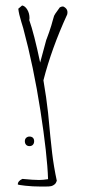

<svg xmlns="http://www.w3.org/2000/svg" viewBox="-20 -686 313 703"><path d="M226 -633Q169 -509 139 -392Q150 -328 156 -273Q165 -175 171 -125Q177 -75 188 -24Q185 -15 180 -11Q174 -6 167.5 -4.5Q161 -3 146 -3H128Q100 -3 72.5 -6Q45 -9 45 -11Q45 -23 62 -31Q102 -27 123 -27Q137 -27 156 -30Q153 -120 128 -281Q103 -442 65 -583L58 -606Q49 -635 47 -654L61 -666Q72 -664 80 -650.5Q88 -637 88 -620Q88 -614 87 -613Q105 -562 127 -457Q140 -507 150 -542V-541Q155 -554 160 -568.5Q165 -583 168 -593Q170 -599 172 -607.5Q174 -616 178 -628Q182 -636 189 -645Q196 -654 199 -659Q206 -663 212 -662Q231 -653 226 -633ZM71 -169Q71 -177 76 -181.5Q81 -186 88 -186Q96 -186 100.5 -181.5Q105 -177 105 -169Q105 -161 100.5 -156Q96 -151 88 -151Q80 -151 75.5 -156Q71 -161 71 -169Z"/></svg>

Font: Amatic SC
Style: Regular
Weight: 400
Designer: Multiple Designers
Foundry: Vernon Adams
Version: Version 2.505